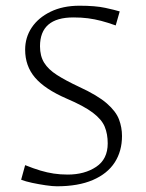

<svg xmlns="http://www.w3.org/2000/svg" viewBox="-20 -641 511 672"><path d="M179 11Q164 11 140 7.5Q116 4 92.5 -1Q69 -6 54 -12L68 -63Q98 -51 121.5 -44Q145 -37 168 -33.5Q191 -30 217 -30Q276 -30 316.5 -57Q357 -84 357 -139Q357 -172 346.5 -197.5Q336 -223 305 -246.5Q274 -270 213 -296Q137 -329 102.5 -369.5Q68 -410 68 -467Q68 -510 91 -544.5Q114 -579 157 -600Q200 -621 258 -621Q314 -621 348.5 -613.5Q383 -606 399 -601L385 -552Q357 -562 334 -568Q311 -574 288 -577Q265 -580 237 -580Q120 -580 120 -479Q120 -445 134.5 -421.5Q149 -398 179.5 -378.5Q210 -359 257 -337Q322 -307 354 -279Q386 -251 396.5 -223Q407 -195 407 -165Q407 -112 381.5 -72.5Q356 -33 305 -11Q254 11 179 11Z"/></svg>

Font: Ancizar Sans Thin
Style: Regular
Weight: 100
Designer: Cesar Puertas, Viviana Monsalve, Julian Moncada, Julian Prieto, Jose Castro, Mariel Hernandez, Felipe Aragon, Sara Alarc
Version: Version 8.100